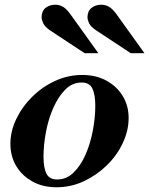

<svg xmlns="http://www.w3.org/2000/svg" viewBox="-20 -779 631 812"><path d="M219 13Q161 13 117 -11.5Q73 -36 48.5 -77Q24 -118 24 -171Q24 -224 49 -276Q74 -328 116.5 -370Q159 -412 213.5 -437Q268 -462 328 -462Q386 -462 430 -438Q474 -414 499 -373Q524 -332 524 -280Q524 -227 499.5 -174.5Q475 -122 432 -80Q389 -38 334.5 -12.5Q280 13 219 13ZM222 -20Q261 -20 291 -49Q321 -78 341.5 -124.5Q362 -171 372.5 -226Q383 -281 383 -332Q383 -378 371 -404Q359 -430 325 -430Q286 -430 256.5 -400.5Q227 -371 206 -324Q185 -277 174.5 -221.5Q164 -166 164 -116Q164 -69 176.5 -44.5Q189 -20 222 -20ZM533 -554 389 -649Q363 -666 356.5 -681Q350 -696 350 -706Q350 -732 367 -745.5Q384 -759 408 -759Q426 -759 441.5 -750Q457 -741 474 -717L591 -554ZM338 -554 194 -649Q169 -666 162.5 -681Q156 -696 156 -706Q156 -732 172.5 -745.5Q189 -759 214 -759Q232 -759 247 -750Q262 -741 279 -717L396 -554Z"/></svg>

Font: Libre Bodoni SemiBold
Style: Italic
Weight: 600
Italic angle: -13°
Version: Version 2.003